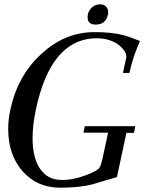

<svg xmlns="http://www.w3.org/2000/svg" viewBox="-20 -854 740 890"><path d="M629 -664Q595 -588 580 -516H550L565 -586Q569 -605 549 -628Q533 -647 511 -658Q468 -680 410 -676Q213 -662 146 -345Q131 -274 131 -214Q131 -124 164 -74Q199 -21 262 -20Q314 -18 376 -41Q433 -62 442 -78Q449 -90 455 -118L481 -239H367L373 -269H607L601 -238H566L522 -33Q504 -28 466.5 -17Q429 -6 410 0Q350 16 259 16Q152 16 85 -60Q18 -136 18 -256Q18 -302 28 -345Q62 -506 175 -607Q280 -703 412 -705Q493 -706 553 -691Q578 -684 629 -664ZM481 -789Q471 -740 424 -740Q386 -740 386 -774Q386 -799 403 -816.5Q420 -834 444 -834Q464 -834 474 -820.5Q484 -807 481 -789Z"/></svg>

Font: GFS Didot
Style: Italic
Weight: 400
Italic angle: -12°
Designer: Takis Katsoulidis and George D. Matthiopoulos
Foundry: George Matthiopoulos and Takis Katsoulidis
Version: Version 1.0